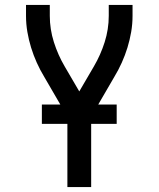

<svg xmlns="http://www.w3.org/2000/svg" viewBox="-20 -755 640 775"><path d="M252 0V-284L159 -444Q142 -472 128.5 -502Q115 -532 105.5 -563Q96 -594 90.5 -626Q85 -658 85 -691V-735H181V-691Q181 -637 197.5 -585Q214 -533 241 -487L300 -386L359 -487Q386 -533 402.5 -585Q419 -637 419 -691V-735H515V-691Q515 -658 509.5 -626Q504 -594 494.5 -563Q485 -532 471.5 -502Q458 -472 441 -444L348 -284V0ZM451 -255H149V-333H451Z"/></svg>

Font: Iosevka Fixed Curly Md Ex
Style: Regular
Weight: 500
Width: 7
Monospace: yes
Designer: Belleve Invis
Foundry: Belleve Invis
Version: Version 30.1.2